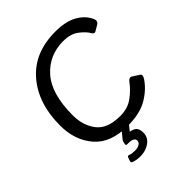

<svg xmlns="http://www.w3.org/2000/svg" viewBox="-253 -849 1187 1187"><g transform="rotate(-45 340.0 -256.0)"><path d="M53.7 -283.2Q53.7 -476.1 156.5 -595.5Q259.3 -714.8 443.4 -714.8Q533.2 -714.8 588.9 -683.6Q644.5 -652.3 667.5 -600.6Q678.7 -574.7 656.2 -561.5L618.2 -539.1Q605 -531.2 592.8 -552.7Q578.1 -579.1 539.6 -608.9Q501 -638.7 435.1 -638.7Q313 -638.7 233.4 -549.3Q153.8 -460 153.8 -272Q153.8 -183.1 200.7 -122.3Q247.6 -61.5 359.9 -61.5Q426.3 -61.5 472.4 -96.4Q518.6 -131.3 543.9 -166.5Q564.5 -194.8 582 -183.6L626 -155.3Q642.1 -145 622.1 -116.2Q583.5 -60.1 518.1 -22.7Q452.6 14.6 346.7 14.6Q199.2 14.6 126.5 -69.6Q53.7 -153.8 53.7 -283.2ZM210 192.9Q199.7 189 204.6 175.3L210.9 156.7Q216.3 141.1 230.5 148.4Q242.2 154.3 272.5 154.3Q295.9 154.3 311 145Q326.2 135.7 326.2 119.6Q326.2 107.4 314.2 99.9Q302.2 92.3 278.3 92.3H264.6Q253.9 92.3 255.9 80.1Q259.3 59.6 264.6 53.2L308.1 0Q316.9 -10.7 330.1 -10.7H363.8Q379.4 -10.7 370.6 0L332.5 46.9L332 48.3Q364.7 54.7 376 69.3Q387.2 84 387.2 112.8Q387.2 152.8 353 178Q318.8 203.1 271 203.1Q237.3 203.1 210 192.9Z"/></g></svg>

Font: Istok
Style: Italic
Weight: 500
Italic angle: -13°
Designer: Andrey V. Panov
Foundry: Andrey V. Panov
Version: Version 1.0.3